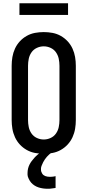

<svg xmlns="http://www.w3.org/2000/svg" viewBox="-20 -941 540 1185"><path d="M250 8Q223 8 196 3Q169 -2 145 -15.5Q121 -29 102.5 -49Q84 -69 72.5 -94Q61 -119 56.5 -146Q52 -173 52 -200V-535Q52 -562 56.5 -589Q61 -616 72.5 -641Q84 -666 102.5 -686Q121 -706 145 -719.5Q169 -733 196 -738Q223 -743 250 -743Q277 -743 304 -738Q331 -733 355 -719.5Q379 -706 397.5 -686Q416 -666 427.5 -641Q439 -616 443.5 -589Q448 -562 448 -535V-200Q448 -173 443.5 -146Q439 -119 427.5 -94Q416 -69 397.5 -49Q379 -29 355 -15.5Q331 -2 304 3Q277 8 250 8ZM250 -80Q272 -80 292.5 -89.5Q313 -99 325.5 -117Q338 -135 342.5 -156.5Q347 -178 347 -200V-535Q347 -557 342.5 -578.5Q338 -600 325.5 -618Q313 -636 292.5 -645.5Q272 -655 250 -655Q228 -655 207.5 -645.5Q187 -636 174.5 -618Q162 -600 157.5 -578.5Q153 -557 153 -535V-200Q153 -178 157.5 -156.5Q162 -135 174.5 -117Q187 -99 207.5 -89.5Q228 -80 250 -80ZM273 224Q259 224 245.5 222Q232 220 219 216Q206 212 194 204.5Q182 197 173 187Q164 177 157 162Q150 147 150 138V127Q150 113 153 100Q156 87 162 75Q168 63 176 52.5Q184 42 193 32Q202 22 214 12Q226 2 234 -3L243 -8H301V0Q292 5 284 12Q276 19 269.5 26.5Q263 34 257 42.5Q251 51 246.5 60Q242 69 237.5 80Q233 91 233 98V107Q233 113 235 119Q237 125 240.5 130.5Q244 136 248.5 139.5Q253 143 259 145.5Q265 148 272 149Q279 150 283 150H288Q292 150 296 150Q300 150 303.5 149.5Q307 149 312 148.5Q317 148 319 147L323 146V219Q318 220 312.5 220.5Q307 221 301.5 222Q296 223 289.5 223.5Q283 224 280 224ZM100 -849V-921H400V-849Z"/></svg>

Font: Iosevka Term Semibold
Style: Regular
Weight: 600
Monospace: yes
Designer: Belleve Invis
Foundry: Belleve Invis
Version: Version 31.4.0